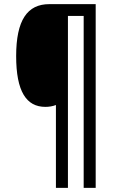

<svg xmlns="http://www.w3.org/2000/svg" viewBox="-20 -780 570 927"><path d="M250 -273V127H308V-703H384V127H442V-760H218C112 -760 58 -683 58 -509C58 -339 107 -264 199 -264C217 -264 235 -267 250 -273Z"/></svg>

Font: Noto Sans Mono Condensed
Style: Regular
Weight: 400
Width: 3
Designer: Monotype Design Team
Foundry: Monotype Imaging Inc.
Version: Version 2.014